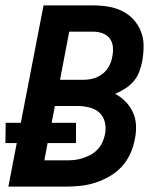

<svg xmlns="http://www.w3.org/2000/svg" viewBox="-24 -690 594 710"><path d="M7 0 38 -161H-4L-3 -236H53L137 -670H320Q349 -670 376.5 -665.5Q404 -661 428 -649Q452 -637 469.5 -618Q487 -599 497 -574Q507 -549 507 -520.5Q507 -492 502 -464Q498 -444 491 -425Q484 -406 470.5 -390Q457 -374 439 -362.5Q421 -351 402 -343Q424 -331 441 -313.5Q458 -296 468 -273.5Q478 -251 479 -225Q480 -199 474 -172Q469 -146 457 -120Q445 -94 425.5 -73Q406 -52 380.5 -37.5Q355 -23 328.5 -14.5Q302 -6 275.5 -3Q249 0 222 0ZM198 -395H285Q303 -395 320.5 -399.5Q338 -404 354 -416Q370 -428 379 -445Q388 -462 391 -479Q395 -498 393.5 -516Q392 -534 382 -547.5Q372 -561 355 -567Q338 -573 320 -573H232ZM140 -97H222Q237 -97 251.5 -98.5Q266 -100 281.5 -105Q297 -110 311 -117.5Q325 -125 336.5 -137Q348 -149 354.5 -163.5Q361 -178 364 -192Q369 -215 364 -237Q359 -259 344 -273Q329 -287 307 -292.5Q285 -298 262 -298H179L167 -236H257V-161H152Z"/></svg>

Font: Lode
Style: Bold Italic
Weight: 700
Italic angle: -11°
Monospace: yes
Designer: Belleve Invis
Foundry: Belleve Invis
Version: Version 29.2.0; ttfautohint (v1.8.3)